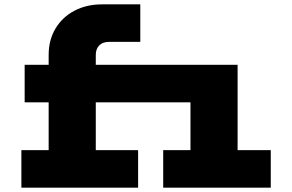

<svg xmlns="http://www.w3.org/2000/svg" viewBox="-20 -860 1340 880"><path d="M419 -172H613V0H78V-172H203V-391H93V-563H203V-608Q203 -677 234.5 -729.5Q266 -782 321.5 -811Q377 -840 447 -840H623V-668H479Q451 -668 435 -652Q419 -636 419 -608V-563H1069V-172H1221V0H728V-172H853V-391H419Z"/></svg>

Font: Azeret Mono Black
Style: Regular
Weight: 900
Designer: Martin Vácha
Foundry: Displaay
Version: Version 1.000; Glyphs 3.0.3, build 3074